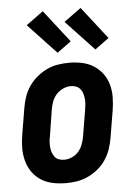

<svg xmlns="http://www.w3.org/2000/svg" viewBox="-55 -810 609 860"><g transform="rotate(-5 250.0 -380.0)"><path d="M207 8Q177 8 148 2Q119 -4 95.5 -19Q72 -34 56 -56.5Q40 -79 32.5 -106.5Q25 -134 25 -164Q25 -194 30 -223L50 -343Q54 -368 62.5 -393Q71 -418 86 -440Q101 -462 122 -479.5Q143 -497 167 -508.5Q191 -520 216.5 -524Q242 -528 267 -528Q297 -528 325.5 -522Q354 -516 377.5 -501Q401 -486 417.5 -463.5Q434 -441 441.5 -413.5Q449 -386 448.5 -356Q448 -326 443 -297L423 -177Q419 -152 410.5 -127Q402 -102 387.5 -80Q373 -58 352 -40.5Q331 -23 306.5 -11.5Q282 0 257 4Q232 8 207 8ZM208 -97Q226 -97 243.5 -105Q261 -113 273 -127Q285 -141 291.5 -158.5Q298 -176 301 -194L321 -314Q323 -326 324 -338.5Q325 -351 323.5 -363Q322 -375 318.5 -386Q315 -397 307.5 -406Q300 -415 289 -419Q278 -423 265 -423Q248 -423 230.5 -415Q213 -407 200.5 -393Q188 -379 181.5 -361.5Q175 -344 172 -326L153 -206Q150 -194 149.5 -181.5Q149 -169 150 -157Q151 -145 155 -134Q159 -123 166 -114Q173 -105 184.5 -101Q196 -97 208 -97ZM390 -577 263 -712 340 -768 453 -623ZM220 -577 93 -712 170 -768 283 -623Z"/></g></svg>

Font: Iosevka SS04 Extrabold Oblique
Style: Regular
Weight: 800
Italic angle: -9°
Monospace: yes
Designer: Belleve Invis
Foundry: Belleve Invis
Version: Version 19.0.0; ttfautohint (v1.8.4)